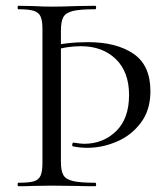

<svg xmlns="http://www.w3.org/2000/svg" viewBox="-20 -645 578 665"><path d="M43 -613Q41 -613 41 -619Q41 -625 43 -625L93 -624Q133 -622 159 -622Q194 -622 246 -624L310 -625Q313 -625 313 -619Q313 -613 310 -613Q257 -613 232.5 -607Q208 -601 199.5 -586Q191 -571 191 -539V-85Q191 -53 199.5 -38.5Q208 -24 232.5 -18Q257 -12 310 -12Q313 -12 313 -6Q313 0 310 0Q269 0 246 -1L159 -2L93 -1Q75 0 43 0Q41 0 41 -6Q41 -12 43 -12Q80 -12 97 -17Q114 -22 120.5 -36.5Q127 -51 127 -81V-544Q127 -574 120.5 -588Q114 -602 97 -607.5Q80 -613 43 -613ZM285 -499Q383 -499 442 -459Q501 -419 501 -329Q501 -264 468 -220Q435 -176 384.5 -154.5Q334 -133 282 -133Q258 -133 233 -138Q230 -138 230 -143Q230 -146 231.5 -149Q233 -152 235 -151Q259 -147 271 -147Q337 -147 382 -190.5Q427 -234 427 -316Q427 -396 381 -440.5Q335 -485 260 -485Q211 -485 158 -469L150 -483Q207 -499 285 -499Z"/></svg>

Font: Cormorant Infant
Style: Regular
Weight: 400
Designer: Christian Thalmann (Catharsis Fonts)
Foundry: Catharsis Fonts
Version: Version 4.000